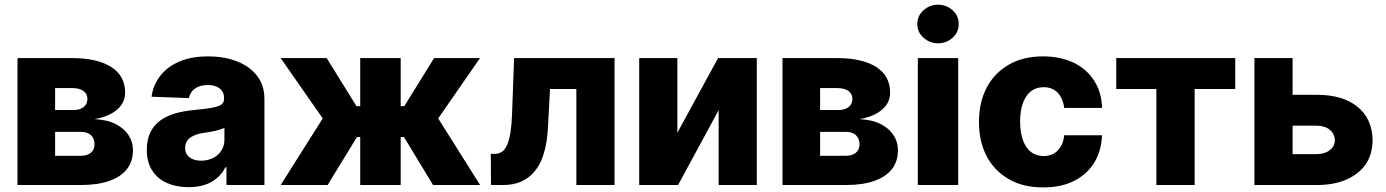

<svg xmlns="http://www.w3.org/2000/svg" viewBox="-20 -795 5954 825"><path d="M327.1 0H55.2V-545.4H290.5Q396.5 -545.4 457 -507.8Q517.6 -469.7 517.6 -397Q517.6 -354 483.9 -324.7Q448.7 -293.9 386.2 -283.2Q441.9 -280.3 478.5 -261.2Q514.6 -242.2 533.2 -212.9Q551.3 -184.1 551.3 -149.9Q551.3 -101.6 525.4 -68.4Q499.5 -35.2 449.7 -17.6Q399.9 0 327.1 0ZM216.8 -228.5V-125.5H327.1Q354.5 -125.5 370.6 -138.7Q386.2 -151.9 386.2 -175.3Q386.2 -199.7 370.6 -214.4Q355 -228.5 327.1 -228.5ZM216.8 -416.5V-322.3H294.9Q314.5 -322.3 327.6 -328.1Q341.3 -334.5 348.1 -344.2Q355.5 -356.4 355.5 -370.1Q355.5 -391.6 338.4 -404.3Q321.3 -416.5 290.5 -416.5Z M790.5 9.3Q738.8 9.3 698.2 -8.3Q656.7 -26.4 634.3 -62Q610.8 -97.7 610.8 -151.4Q610.8 -196.3 627 -228Q643.1 -259.8 670.9 -278.8Q699.2 -298.3 735.8 -308.6Q771.5 -318.4 814 -322.3Q862.8 -327.1 888.7 -331.5Q917.5 -336.9 930.2 -345.2Q942.9 -354 942.9 -370.6V-372.6Q942.9 -399.9 924.3 -414.6Q905.3 -429.7 873.5 -429.7Q838.9 -429.7 817.9 -414.6Q797.4 -399.9 791.5 -373.5L631.3 -379.4Q637.7 -428.7 668 -468.3Q697.3 -507.3 750 -530.3Q801.3 -552.7 875 -552.7Q928.2 -552.7 971.2 -540.5Q1014.6 -528.3 1047.9 -504.9Q1080.6 -481 1098.6 -447.8Q1116.2 -414.1 1116.2 -370.6V0H953.1V-76.2H948.7Q934.1 -47.9 911.6 -29.3Q888.7 -9.8 858.9 -0.5Q828.1 9.3 790.5 9.3ZM843.8 -104.5Q871.1 -104.5 894.5 -115.7Q917.5 -127 930.7 -147.5Q944.3 -168 944.3 -193.8V-245.6Q936.5 -241.7 926.3 -238.8Q924.3 -238.3 916.3 -235.8Q908.2 -233.4 903.3 -232.4Q894 -230 877.9 -227.5Q859.4 -224.6 852.5 -223.6Q829.1 -220.2 811 -211.4Q793.5 -203.1 784.7 -190.9Q775.4 -176.8 775.4 -159.7Q775.4 -133.3 794.9 -118.7Q813.5 -104.5 843.8 -104.5Z M1387.7 0H1186L1366.7 -286.1L1186 -545.4H1383.8L1511.7 -338.9H1527.8V-545.4H1701.7V-338.9H1717.3L1845.2 -545.4H2042.5L1862.8 -286.1L2043 0H1840.8L1715.8 -206.1H1701.7V0H1527.8V-206.1H1513.7Z M2141.1 0H2089.8L2088.9 -133.8H2106.4Q2123 -133.8 2137.2 -143.1Q2149.9 -151.9 2159.2 -172.9Q2168.5 -194.3 2173.3 -225.6Q2178.7 -259.8 2180.2 -304.2L2189 -545.4H2620.6V0H2456.5V-412.6H2343.3L2335 -255.9Q2332 -186 2317.4 -137.7Q2303.2 -89.4 2277.3 -58.6Q2252.4 -28.8 2218.3 -14.2Q2185.1 0 2141.1 0Z M2890.6 -545.4V-224.6L3065.4 -545.4H3231.9V0H3067.9V-321.8L2893.6 0H2726.6V-545.4Z M3614.3 0H3342.3V-545.4H3577.6Q3683.6 -545.4 3744.1 -507.8Q3804.7 -469.7 3804.7 -397Q3804.7 -354 3771 -324.7Q3735.8 -293.9 3673.3 -283.2Q3729 -280.3 3765.6 -261.2Q3801.8 -242.2 3820.3 -212.9Q3838.4 -184.1 3838.4 -149.9Q3838.4 -101.6 3812.5 -68.4Q3786.6 -35.2 3736.8 -17.6Q3687 0 3614.3 0ZM3503.9 -228.5V-125.5H3614.3Q3641.6 -125.5 3657.7 -138.7Q3673.3 -151.9 3673.3 -175.3Q3673.3 -199.7 3657.7 -214.4Q3642.1 -228.5 3614.3 -228.5ZM3503.9 -416.5V-322.3H3582Q3601.6 -322.3 3614.7 -328.1Q3628.4 -334.5 3635.3 -344.2Q3642.6 -356.4 3642.6 -370.1Q3642.6 -391.6 3625.5 -404.3Q3608.4 -416.5 3577.6 -416.5Z M4097.2 0H3923.8V-545.4H4097.2ZM3947.8 -633.3Q3921.4 -657.2 3921.4 -691.9Q3921.4 -726.6 3947.8 -750.5Q3974.6 -774.9 4010.7 -774.9Q4046.9 -774.9 4073.7 -750.5Q4099.6 -726.6 4099.6 -691.9Q4099.6 -657.2 4073.7 -633.3Q4046.9 -608.9 4010.7 -608.9Q3974.6 -608.9 3947.8 -633.3Z M4461.9 10.3Q4375.5 10.3 4314.5 -25.4Q4251.5 -62 4219.2 -124.5Q4186.5 -188 4186.5 -271Q4186.5 -355.5 4219.7 -418.5Q4252 -480.5 4314.5 -517.1Q4375.5 -552.7 4461.4 -552.7Q4536.6 -552.7 4593.8 -525.4Q4649.4 -498.5 4681.6 -448.2Q4713.9 -397.5 4715.3 -331.1H4552.7Q4547.9 -372.1 4524.9 -396.5Q4501.5 -420.4 4464.4 -420.4Q4433.6 -420.4 4411.1 -403.8Q4388.7 -387.2 4376 -354Q4363.3 -320.3 4363.3 -272.9Q4363.3 -225.1 4376 -191.4Q4388.2 -158.2 4411.1 -141.1Q4433.6 -124.5 4464.4 -124.5Q4489.3 -124.5 4507.3 -134.8Q4525.4 -145 4537.6 -165Q4549.8 -184.1 4552.7 -213.9H4715.3Q4712.4 -146 4681.6 -95.7Q4650.4 -45.4 4594.7 -17.6Q4540.5 10.3 4461.9 10.3Z M4948.7 -412.6H4776.4V-545.4H5287.6V-412.6H5113.3V0H4948.7Z M5471.7 -254.9V-387.7H5637.2Q5751 -387.7 5814 -335.4Q5877 -283.2 5877.9 -191.9Q5877 -132.8 5849.1 -90.3Q5820.3 -47.9 5766.1 -23.9Q5713.4 0 5637.2 0H5370.1V-545.4H5534.2V-132.8H5637.2Q5671.9 -132.8 5693.4 -149.4Q5715.3 -166 5715.8 -192.4Q5714.8 -220.2 5693.4 -237.8Q5671.9 -254.9 5637.2 -254.9Z"/></svg>

Font: My Font
Style: Regular
Weight: 500
Designer: Rasmus Andersson
Foundry: rsms
Version: Version 0.001